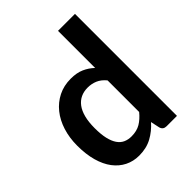

<svg xmlns="http://www.w3.org/2000/svg" viewBox="-210 -862 989 989"><g transform="rotate(-45 284.0 -368.0)"><path d="M383 -382Q362 -407.5 337.2 -418Q312.5 -428.5 284 -428.5Q256 -428.5 233.5 -418Q211 -407.5 195 -386.2Q179 -365 170.5 -332.2Q162 -299.5 162 -255Q162 -210 169.2 -178.8Q176.5 -147.5 190 -127.8Q203.5 -108 223 -99.2Q242.5 -90.5 266.5 -90.5Q305 -90.5 332 -106.5Q359 -122.5 383 -152ZM506.5 -743V0H431Q406.5 0 400 -22.5L389.5 -72Q358.5 -36.5 318.2 -14.5Q278 7.5 224.5 7.5Q182.5 7.5 147.5 -10Q112.5 -27.5 87.2 -60.8Q62 -94 48.2 -143Q34.5 -192 34.5 -255Q34.5 -312 50 -361Q65.5 -410 94.5 -446Q123.5 -482 164 -502.2Q204.5 -522.5 255 -522.5Q298 -522.5 328.5 -509Q359 -495.5 383 -472.5V-743Z"/></g></svg>

Font: LatoLatin
Style: Bold
Weight: 700
Designer: Lukasz Dziedzic with Adam Twardoch and Botio Nikoltchev
Foundry: tyPoland Lukasz Dziedzic
Version: Version 2.015; 2015-08-06; http://www.latofonts.com/